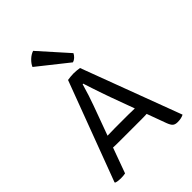

<svg xmlns="http://www.w3.org/2000/svg" viewBox="-227 -874 981 981"><g transform="rotate(-45 263.5 -384.0)"><path d="M203.5 -135Q200.5 -135 187.8 -135Q175 -135 160.8 -135.2Q146.5 -135.5 138.5 -136L88.5 1Q74.5 4 55.5 4Q34.5 4 20.5 -1L18 -4.5L220 -542.5Q226 -544 240.5 -545.2Q255 -546.5 264.5 -546.5Q273.5 -546.5 287 -545.2Q300.5 -544 306.5 -542.5L508.5 -3.5Q491 6 464 6Q446.5 6 437.2 -1.8Q428 -9.5 419.5 -32.5L381.5 -136Q375 -135.5 361.8 -135.2Q348.5 -135 336.5 -135Q324.5 -135 321.5 -135ZM219.5 -357 161.5 -198.5Q172.5 -198.5 191.8 -199Q211 -199.5 215 -199.5H311Q315 -199.5 331.8 -199Q348.5 -198.5 358.5 -198.5L311 -328Q304 -347 295 -373.5Q286 -400 277 -426.8Q268 -453.5 261.5 -474.5H257.5Q249 -444.5 238 -410.5Q227 -376.5 219.5 -357ZM199 -774 336.5 -620Q331.5 -609.5 322 -600.5Q312.5 -591.5 301.5 -588.5L138.5 -718Q146 -735.5 162.8 -751.5Q179.5 -767.5 199 -774Z"/></g></svg>

Font: Signika SC Light
Style: Regular
Weight: 300
Designer: Anna Giedryś
Foundry: Anna Giedryś
Version: Version 2.000; ttfautohint (v1.8.3) -l 8 -r 50 -G 200 -x 9 -